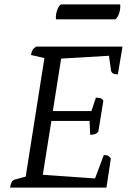

<svg xmlns="http://www.w3.org/2000/svg" viewBox="-20 -853 612 873"><path d="M26 0Q28 -16 33 -25Q38 -34 46 -36L111 -54L95 -38L184 -602L195 -586L121 -603Q123 -617 128 -625.5Q133 -634 144 -641H537L516 -515Q501 -515 494 -519Q487 -523 485 -532L474 -609L485 -600L248 -586L260 -599L219 -340L211 -348H404L393 -340L416 -409Q427 -409 435.5 -407Q444 -405 450 -395L427 -254Q419 -245 409 -242.5Q399 -240 390 -240L387 -312L398 -303H204L215 -312L173 -48L165 -59L421 -41L407 -28L452 -148Q466 -148 472.5 -144Q479 -140 484 -132L464 0ZM504 -765H235Q234 -767 234 -773Q234 -791 240.5 -808.5Q247 -826 257 -833H526Q526 -832 526.5 -830Q527 -828 527 -826Q527 -808 521 -790.5Q515 -773 504 -765Z"/></svg>

Font: Petrona
Style: Italic
Weight: 400
Italic angle: -9°
Designer: Ringo R. Seeber
Foundry: Ringo R. Seeber
Version: Version 2.001; ttfautohint (v1.8.3)